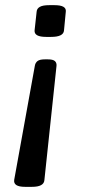

<svg xmlns="http://www.w3.org/2000/svg" viewBox="-20 -545 348 744"><path d="M165 -315Q185 -315 192.5 -308.5Q200 -302 199 -290L152 153Q150 179 104 179H77Q31 179 35 152L115 -290Q117 -302 125.5 -308.5Q134 -315 154 -315ZM191 -525Q238 -525 235 -500L228 -427Q226 -402 178 -402H159Q112 -402 114 -427L122 -500Q123 -512 134.5 -518.5Q146 -525 171 -525Z"/></svg>

Font: Asap Semi Expanded Semi Expanded Medium
Style: Italic
Weight: 500
Width: 6
Italic angle: -6°
Designer: Pablo Cosgaya
Foundry: Omnibus-Type
Version: Version 3.001; ttfautohint (v1.8.4.7-5d5b)